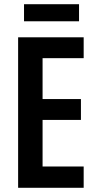

<svg xmlns="http://www.w3.org/2000/svg" viewBox="-20 -891 460 911"><path d="M355 -871H94V-790H355ZM377 0V-101H182V-322H364V-421H182V-615H377V-714H66V0Z"/></svg>

Font: Noto Sans Hebrew ExtraCondensed SemiBold
Style: Regular
Weight: 600
Width: 2
Designer: Ben Nathan
Foundry: Google LLC
Version: Version 3.001